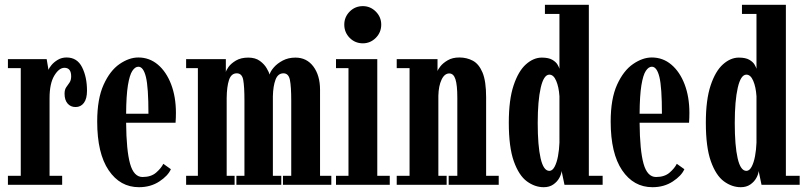

<svg xmlns="http://www.w3.org/2000/svg" viewBox="-20 -770 3358 800"><path d="M13 0V-37.5H66.5V-486H13V-523.5H174.5L182 -479Q184.5 -486.5 194.5 -498.8Q204.5 -511 220.8 -520.8Q237 -530.5 257.5 -530.5Q301.5 -530.5 322 -489.8Q342.5 -449 342.5 -392Q342.5 -358.5 329.5 -341.2Q316.5 -324 295 -324Q274 -324 261.5 -338.8Q249 -353.5 249 -379.5Q249 -396.5 256 -406.5Q263 -416.5 269.8 -426.2Q276.5 -436 276.5 -452Q276.5 -487.5 248.5 -487.5Q226 -487.5 206.2 -454.8Q186.5 -422 186.5 -361V-37.5H239V0Z M559 10Q480.5 10 432.8 -60.5Q385 -131 385 -263.5Q385 -358.5 411.8 -417.2Q438.5 -476 478.2 -503.2Q518 -530.5 556.5 -530.5Q602.5 -530.5 637.8 -500.8Q673 -471 693 -418.8Q713 -366.5 713 -299.5Q713 -278.5 711.5 -258.5H505.5Q506.5 -143 522 -87.8Q537.5 -32.5 574 -32.5Q609.5 -32.5 630.5 -50.8Q651.5 -69 660.5 -87.5L692 -65Q680 -37.5 643.8 -13.8Q607.5 10 559 10ZM556.5 -492Q543 -492 531.5 -474.8Q520 -457.5 513 -414.8Q506 -372 505.5 -296H598.5Q598.5 -406.5 588 -449.2Q577.5 -492 556.5 -492Z M755.5 0V-37.5H804.5V-486H755.5V-523.5H921V-469Q921.5 -476 932 -490.8Q942.5 -505.5 963.2 -517.8Q984 -530 1014.5 -530Q1044 -530 1062.8 -516.2Q1081.5 -502.5 1091.2 -485.5Q1101 -468.5 1103.5 -459.5Q1106.5 -472.5 1120.8 -489Q1135 -505.5 1158.2 -517.8Q1181.5 -530 1211 -530Q1258 -530 1285.8 -492.8Q1313.5 -455.5 1313.5 -396V-37.5H1360.5V0H1159V-37.5H1193.5V-350.5Q1193.5 -409 1188 -436.8Q1182.5 -464.5 1161 -464.5Q1138 -464.5 1128 -438Q1118 -411.5 1117 -369V-37.5H1152V0H965V-37.5H998.5V-350.5Q998.5 -409 993.5 -436.8Q988.5 -464.5 966.5 -464.5Q943.5 -464.5 934.2 -436.8Q925 -409 924.5 -361.5V-37.5H957.5V0Z M1492 -589.5Q1459.5 -589.5 1437 -612.2Q1414.5 -635 1414.5 -667.5Q1414.5 -699 1437 -721.8Q1459.5 -744.5 1492 -744.5Q1523 -744.5 1545.8 -721.8Q1568.5 -699 1568.5 -667.5Q1568.5 -635 1545.8 -612.2Q1523 -589.5 1492 -589.5ZM1380 0V-37.5H1432V-486H1380V-523.5H1552V-37.5H1604V0Z M1633 0V-37.5H1686.5V-486H1633V-523.5H1803V-473.5Q1804.5 -480 1815.2 -493.8Q1826 -507.5 1845.8 -519Q1865.5 -530.5 1894 -530.5Q1925 -530.5 1950.2 -517Q1975.5 -503.5 1990.5 -467.8Q2005.5 -432 2005.5 -365V-37.5H2058V0H1849.5V-37.5H1885.5V-363Q1885.5 -415 1877.8 -439.5Q1870 -464 1852 -464Q1832 -464 1819.8 -438Q1807.5 -412 1806.5 -371V-37.5H1841V0Z M2245.5 10Q2208.5 10 2175.2 -14.5Q2142 -39 2121 -97.8Q2100 -156.5 2100 -259Q2100 -354.5 2120 -414.2Q2140 -474 2171.5 -502Q2203 -530 2237.5 -530Q2265.5 -530 2281 -521Q2296.5 -512 2303 -500.8Q2309.5 -489.5 2311 -483.5V-712H2250.5V-750H2433.5V-37.5H2491V0H2332L2320 -57.5Q2319 -44 2310.2 -28.2Q2301.5 -12.5 2285.2 -1.2Q2269 10 2245.5 10ZM2269 -58Q2281.5 -58 2290.8 -75.2Q2300 -92.5 2305 -119.5Q2310 -146.5 2311 -175.5V-369Q2308.5 -407.5 2297.5 -433.2Q2286.5 -459 2269 -459Q2245.5 -459 2233 -404.5Q2220.5 -350 2220.5 -257.5Q2220.5 -163 2232.5 -110.5Q2244.5 -58 2269 -58Z M2698.5 10Q2620 10 2572.2 -60.5Q2524.5 -131 2524.5 -263.5Q2524.5 -358.5 2551.2 -417.2Q2578 -476 2617.8 -503.2Q2657.5 -530.5 2696 -530.5Q2742 -530.5 2777.2 -500.8Q2812.5 -471 2832.5 -418.8Q2852.5 -366.5 2852.5 -299.5Q2852.5 -278.5 2851 -258.5H2645Q2646 -143 2661.5 -87.8Q2677 -32.5 2713.5 -32.5Q2749 -32.5 2770 -50.8Q2791 -69 2800 -87.5L2831.5 -65Q2819.5 -37.5 2783.2 -13.8Q2747 10 2698.5 10ZM2696 -492Q2682.5 -492 2671 -474.8Q2659.5 -457.5 2652.5 -414.8Q2645.5 -372 2645 -296H2738Q2738 -406.5 2727.5 -449.2Q2717 -492 2696 -492Z M3066.5 10Q3029.5 10 2996.2 -14.5Q2963 -39 2942 -97.8Q2921 -156.5 2921 -259Q2921 -354.5 2941 -414.2Q2961 -474 2992.5 -502Q3024 -530 3058.5 -530Q3086.5 -530 3102 -521Q3117.5 -512 3124 -500.8Q3130.5 -489.5 3132 -483.5V-712H3071.5V-750H3254.5V-37.5H3312V0H3153L3141 -57.5Q3140 -44 3131.2 -28.2Q3122.5 -12.5 3106.2 -1.2Q3090 10 3066.5 10ZM3090 -58Q3102.5 -58 3111.8 -75.2Q3121 -92.5 3126 -119.5Q3131 -146.5 3132 -175.5V-369Q3129.5 -407.5 3118.5 -433.2Q3107.5 -459 3090 -459Q3066.5 -459 3054 -404.5Q3041.5 -350 3041.5 -257.5Q3041.5 -163 3053.5 -110.5Q3065.5 -58 3090 -58Z"/></svg>

Font: Imbue 10pt
Style: Bold
Weight: 700
Designer: Tyler Finck
Foundry: Etcetera Type Company
Version: Version 1.102; ttfautohint (v1.8.3)